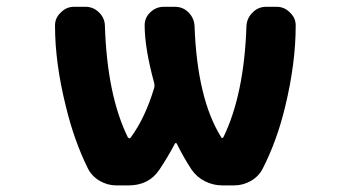

<svg xmlns="http://www.w3.org/2000/svg" viewBox="-20 -569 1040 571"><path d="M641.6 -17.6Q614.3 -17.6 589.8 -29.8Q565.4 -42 549.8 -64.5Q525.4 -101.6 505.9 -141.6Q504.9 -143.6 502.9 -143.6Q501 -143.6 500 -141.6Q479.5 -102.5 454.1 -64.5Q422.9 -17.6 362.3 -17.6H326.2Q299.8 -17.6 276.4 -31.2Q252.9 -44.9 241.2 -68.4Q200.2 -151.4 175.8 -252.9Q143.6 -381.8 143.6 -493.2Q143.6 -515.6 160.2 -531.2Q176.8 -548.8 200.2 -548.8H234.4Q257.8 -548.8 274.9 -531.7Q292 -514.6 292 -491.2Q298.8 -285.2 360.4 -160.2Q362.3 -158.2 364.7 -157.7Q367.2 -157.2 368.2 -159.2Q412.1 -218.8 438.5 -307.6Q440.4 -314.5 438.5 -322.3Q410.2 -425.8 410.2 -494.1Q410.2 -515.6 425.8 -531.2Q443.4 -548.8 466.8 -548.8H500Q524.4 -548.8 541 -531.7Q557.6 -514.6 558.6 -491.2Q566.4 -275.4 637.7 -161.1Q638.7 -158.2 641.1 -158.7Q643.6 -159.2 644.5 -161.1Q706.1 -288.1 712.9 -491.2Q713.9 -514.6 731 -531.7Q748 -548.8 771.5 -548.8H802.7Q826.2 -548.8 842.8 -531.2Q859.4 -515.6 859.4 -493.2Q859.4 -380.9 828.1 -252Q803.7 -150.4 761.7 -68.4Q750 -44.9 726.6 -31.2Q703.1 -17.6 675.8 -17.6Z"/></svg>

Font: Rounded Mgen+ 1m bold
Style: Bold
Weight: 700
Designer: [Source Han Sans]
Ryoko NISHIZUKA  (kana & ideographs); Paul D. Hunt (Latin, Greek & Cyrillic); Wenlong ZHANG  (bopomofo
Version: Version 1.059.20150602